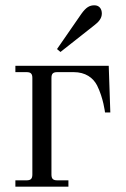

<svg xmlns="http://www.w3.org/2000/svg" viewBox="-20 -704 476 724"><path d="M195 -519 208 -508 336 -609C352 -621 364 -635 364 -653C364 -671 354 -684 336 -684C318 -684 305 -677 287 -652ZM38 0H238V-24H196C180 -24 174 -30 174 -46V-410C174 -426 180 -432 196 -432H258C302 -432 331 -411 346 -382C370 -334 376 -280 376 -280H396L390 -456H38V-432H80C96 -432 102 -426 102 -410V-46C102 -30 96 -24 80 -24H38Z"/></svg>

Font: Old Standard
Style: Regular
Weight: 400
Designer: Alexey Kryukov <alexios@thessalonica.org.ru>
Version: Version 2.0